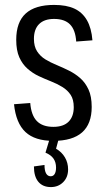

<svg xmlns="http://www.w3.org/2000/svg" viewBox="-20 -567 433 781"><path d="M197 6Q122 6 83.5 -30Q45 -66 37 -143L103 -148Q107 -98 130 -74.5Q153 -51 197 -51Q238 -51 259 -72Q280 -93 280 -131Q280 -162 267.5 -181Q255 -200 234 -213Q213 -226 187.5 -236Q162 -246 137.5 -257.5Q113 -269 92 -287.5Q71 -306 58.5 -334Q46 -362 46 -405Q46 -477 84.5 -512Q123 -547 200 -547Q250 -547 282.5 -532Q315 -517 333.5 -485Q352 -453 356 -403L290 -398Q287 -445 265 -467.5Q243 -490 200 -490Q160 -490 139 -469Q118 -448 118 -409Q118 -378 131 -358Q144 -338 164.5 -325.5Q185 -313 210.5 -302.5Q236 -292 261 -279.5Q286 -267 306.5 -249Q327 -231 340 -203Q353 -175 353 -132Q353 -63 314 -28.5Q275 6 197 6ZM187 194Q154 194 136 172.5Q118 151 118 110L161 104Q161 127 167.5 138.5Q174 150 186 150Q197 150 202.5 140.5Q208 131 208 115Q208 93 197.5 78Q187 63 165 54L181 1H218L208 38Q231 51 244 73Q257 95 257 122Q257 154 237 174Q217 194 187 194Z"/></svg>

Font: Pathway Extreme Condensed Light
Style: Regular
Weight: 300
Width: 3
Version: Version 1.001;gftools[0.9.26]